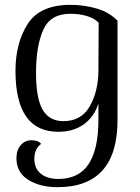

<svg xmlns="http://www.w3.org/2000/svg" viewBox="-20 -541 577 794"><path d="M48 113Q48 80 65.5 59.5Q83 39 110 39Q138 39 150 54Q122 75 122 115Q122 156 149 177.5Q176 199 221 199Q306 199 346.5 137.5Q387 76 387 -45V-113Q369 -57 326 -26.5Q283 4 221 4Q44 4 44 -248Q44 -363 94.5 -442Q145 -521 272 -521Q328 -521 380.5 -505.5Q433 -490 466 -455V-45Q466 233 218 233Q145 233 96.5 202.5Q48 172 48 113ZM387 -248 388 -447Q371 -465 340 -474.5Q309 -484 271 -484Q188 -484 158.5 -417Q129 -350 129 -240Q129 -134 156.5 -87Q184 -40 242 -40Q316 -40 351 -101Q386 -162 387 -248Z"/></svg>

Font: Arima Madurai
Style: Regular
Weight: 400
Designer: Joana Correia and Natanael Gama
Foundry: NDISCOVER
Version: Version 1.020